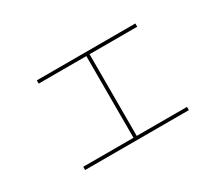

<svg xmlns="http://www.w3.org/2000/svg" viewBox="-96 -793 1193 1026"><g transform="rotate(-30 500.0 -280.0)"><path d="M180 -8V-28H490V-532H196V-552H804V-532H510V-28H820V-8Z"/></g></svg>

Font: M PLUS 1 Thin
Style: Regular
Weight: 100
Designer: Coji Morishita
Foundry: UNDERFOREST DESIGN
Version: Version 1.001